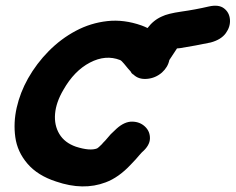

<svg xmlns="http://www.w3.org/2000/svg" viewBox="-20 -643 832 678"><path d="M353 1Q399 -16 442 -62L459 -80L472 -95Q476 -100 481 -105Q509 -129 509.5 -154Q510 -179 492 -196Q474 -213 447 -213.5Q420 -214 392 -189Q382 -180 371 -169L352 -147Q341 -136 340 -134Q327 -121 323 -119Q298 -109 248 -125Q208 -139 189.5 -170Q171 -201 174.5 -241.5Q178 -282 204 -326Q242 -393 297.5 -422Q353 -451 404 -431Q409 -429 418 -418L432 -401L441 -391Q444 -384 450 -380H451Q469 -362 499 -364.5Q529 -367 552 -387Q573 -406 578 -431L605 -472L616 -473Q672 -482 724 -493Q761 -503 777.5 -526Q794 -549 792 -574Q790 -599 771 -613.5Q752 -628 717 -620Q670 -609 620 -602Q572 -595 552 -585Q522 -572 501 -544Q491 -549 480 -553Q418 -575 359 -568.5Q300 -562 247.5 -534Q195 -506 152 -462.5Q109 -419 79 -366Q51 -316 39 -263Q27 -210 34 -159Q41 -107 77 -65Q113 -23 178 -2Q274 31 353 1Z"/></svg>

Font: Balsamiq Sans
Style: Bold Italic
Weight: 700
Italic angle: -12°
Designer: Michael Angeles
Foundry: Balsamiq SRL
Version: Version 1.020; ttfautohint (v1.8.4.7-5d5b);gftools[0.9.26]